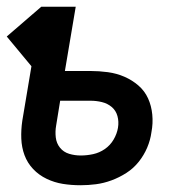

<svg xmlns="http://www.w3.org/2000/svg" viewBox="-32 -540 552 568"><path d="M206 8Q179 8 154 4Q129 0 106 -11Q83 -22 66 -40Q49 -58 40.5 -81Q32 -104 31 -130Q30 -156 34 -183L61 -344L-12 -432L90 -520H192L160 -330H235Q261 -330 287 -326.5Q313 -323 336 -313Q359 -303 377.5 -287Q396 -271 406 -249Q416 -227 418.5 -201Q421 -175 416 -149Q413 -126 403.5 -103.5Q394 -81 378.5 -61.5Q363 -42 342 -28.5Q321 -15 298 -6.5Q275 2 252 5Q229 8 206 8ZM207 -80Q225 -80 243.5 -84Q262 -88 278 -99Q294 -110 304 -127Q314 -144 317 -162Q320 -180 315.5 -196.5Q311 -213 298.5 -223.5Q286 -234 269.5 -238Q253 -242 236 -242H146L134 -168Q131 -151 133 -133.5Q135 -116 145.5 -103Q156 -90 172.5 -85Q189 -80 207 -80Z"/></svg>

Font: Iosevka SS18 Semibold
Style: Italic
Weight: 600
Italic angle: -9°
Monospace: yes
Designer: Belleve Invis
Foundry: Belleve Invis
Version: Version 25.1.1; ttfautohint (v1.8.4)